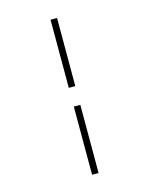

<svg xmlns="http://www.w3.org/2000/svg" viewBox="-120 -829 771 969"><g transform="rotate(-15 265.0 -345.0)"><path d="M239 -750H273V-394H239ZM239 -296H273V60H239Z"/></g></svg>

Font: TypoPRO Titillium Text
Style: 1 wt
Weight: 100
Designer: Accademia di Belle Arti di Urbino and others
Foundry: Accademia di Belle Arti di Urbino and others.
Version: Version 25.000